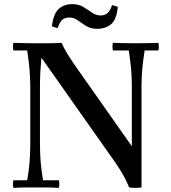

<svg xmlns="http://www.w3.org/2000/svg" viewBox="-20 -910 828 932"><path d="M607 0Q596 -27 583 -51Q570 -75 555.5 -97.5Q541 -120 525 -142L181 -630L150 -700Q172 -700 195 -700Q218 -700 239.5 -700.5Q261 -701 279 -702Q290 -677 305 -652Q320 -627 345 -591L620 -200L667 0Q649 2 637 2Q625 2 607 0ZM45 2Q41 -17 45 -35H112Q120 -80 123.5 -122.5Q127 -165 127 -210V-490Q127 -528 123.5 -570.5Q120 -613 112 -665H45Q41 -684 45 -702Q80 -701 106 -700.5Q132 -700 150 -700L181 -630Q178 -600 176 -564Q174 -528 174 -490V-210Q174 -165 177.5 -122.5Q181 -80 189 -35H266Q270 -17 266 2Q232 0 200.5 0Q169 0 150 0Q132 0 106 0Q80 0 45 2ZM667 0 620 -200V-490Q620 -535 616.5 -574Q613 -613 605 -665H528Q524 -684 528 -702Q563 -701 594.5 -700.5Q626 -700 645 -700Q662 -700 688.5 -700.5Q715 -701 749 -702Q753 -684 749 -665H682Q674 -613 670.5 -574Q667 -535 667 -490ZM524 -885Q542 -882 552 -876Q545 -812 517.5 -791Q490 -770 452 -770Q420 -770 398 -784Q376 -798 357.5 -811.5Q339 -825 315 -825Q299 -825 285 -816Q271 -807 260 -774Q242 -777 232 -783Q240 -845 266 -867.5Q292 -890 331 -890Q362 -890 384 -876.5Q406 -863 426 -849Q446 -835 469 -835Q485 -835 499 -844Q513 -853 524 -885Z"/></svg>

Font: Poltawski Nowy
Style: Regular
Weight: 400
Designer: Adam Pótawski, Mateusz Machalski, Borys Kosmynka, Ania Wieluska
Foundry: Capitalics.wtf
Version: Version 1.001;gftools[0.9.25]